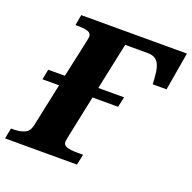

<svg xmlns="http://www.w3.org/2000/svg" viewBox="-150 -840 966 966"><g transform="rotate(20 333.0 -357.0)"><path d="M-24 0 -13 -57H1Q32 -57 57.5 -67Q83 -77 91 -112L140 -344H51L62 -399H151L195 -601Q196 -608 197.5 -615Q199 -622 199 -626Q199 -645 179.5 -651Q160 -657 127 -657H114L124 -714H690L655 -510H581Q581 -519 580 -529Q579 -539 578 -553Q575 -602 558 -625.5Q541 -649 505 -649H383L330 -399H468L456 -344H319L278 -148Q267 -97 267 -89Q267 -69 287.5 -63Q308 -57 340 -57H373L361 0Z"/></g></svg>

Font: Noto Serif ExtraBold
Style: Italic
Weight: 800
Italic angle: -12°
Designer: Monotype Design Team
Foundry: Monotype Imaging Inc.
Version: Version 2.013